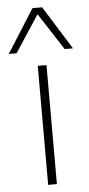

<svg xmlns="http://www.w3.org/2000/svg" viewBox="-108 -823 398 855"><g transform="rotate(-5 91.5 -395.0)"><path d="M72 0V-532H111V0ZM-52 -596 71 -790H114L235 -596H198L91 -761L-17 -596Z"/></g></svg>

Font: Georama ExtraLight
Style: Regular
Weight: 250
Version: Version 1.001